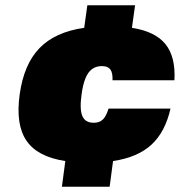

<svg xmlns="http://www.w3.org/2000/svg" viewBox="-20 -610 686 732"><path d="M216 102 229 4Q123 -12 81 -73.5Q39 -135 55 -250Q71 -365 130.5 -426.5Q190 -488 301 -504L313 -590H495L483 -504Q572 -490 611 -441.5Q650 -393 645 -304H409Q410 -333 400.5 -345.5Q391 -358 368 -358Q347 -358 331.5 -347Q316 -336 306 -312Q296 -288 291 -250Q283 -193 294 -167.5Q305 -142 337 -142Q352 -142 362.5 -147.5Q373 -153 380.5 -165Q388 -177 394 -196H630Q610 -107 557.5 -58.5Q505 -10 411 4L398 102Z"/></svg>

Font: Fivo Sans Modern ExtBlk
Style: Regular
Weight: 900
Designer: Alexander Slobzheninov
Foundry: Alexander Slobzheninov
Version: 1.0